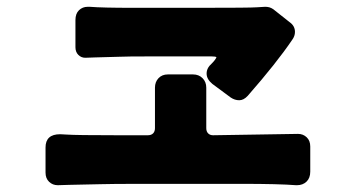

<svg xmlns="http://www.w3.org/2000/svg" viewBox="-20 -655 1040 565"><path d="M602 -489H421Q353 -489 332 -488L259 -486L231 -485Q219 -485 210.5 -493.5Q202 -502 202 -516V-596Q202 -615 212.5 -625Q223 -635 238 -635Q241 -635 244 -635Q281 -632 370 -632H568Q717 -632 735 -633.5Q753 -635 760 -635Q767 -635 772.5 -633.5Q778 -632 784 -628L832 -590Q848 -579 848 -561Q848 -549 840 -538Q794 -470 709 -373Q697 -360 684 -360Q671 -360 659 -368L605 -408Q588 -422 588 -438.5Q588 -455 603 -468Q615 -480 617 -487Q613 -489 602 -489ZM857 -261Q872 -261 882.5 -251Q893 -241 893 -224V-150Q893 -131 882 -120.5Q871 -110 854 -110Q853 -110 851 -110Q801 -114 691 -114H408Q304 -114 277 -113L183 -111L150 -110Q135 -110 124.5 -120Q114 -130 114 -147V-221Q114 -260 157 -260Q161 -260 176 -259Q204 -257 324 -257H415Q425 -257 430.5 -262.5Q436 -268 436 -278V-397Q436 -414 446.5 -425Q457 -436 474 -436H548Q565 -436 576 -425Q587 -414 587 -397V-278Q587 -268 592.5 -262.5Q598 -257 607 -257Z"/></svg>

Font: Tsunagi Gothic Black
Style: Regular
Weight: 900
Designer: Yoshimichi Ohira
Foundry: Positype
Version: Version 1.001